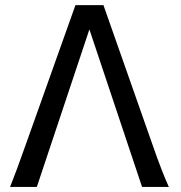

<svg xmlns="http://www.w3.org/2000/svg" viewBox="-20 -733 711 753"><path d="M330.6 -617.7 124.5 0H19.5Q25.4 -15.1 31.7 -31.5Q38.1 -47.9 45.9 -68.8Q53.7 -89.8 63.2 -116.5Q72.8 -143.1 85.4 -178.2L275.9 -712.9H385.7L573.7 -178.2Q585.9 -142.6 595.7 -116Q605.5 -89.4 613.5 -68.6Q621.6 -47.9 628.4 -31.5Q635.3 -15.1 642.1 0H537.1Z"/></svg>

Font: Andika New Basic
Style: Regular
Weight: 400
Designer: Victor Gaultney, Annie Olsen, Julie Remington, Don Collingsworth, Eric Hays
Foundry: SIL International
Version: Version 5.500